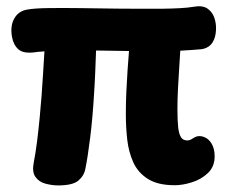

<svg xmlns="http://www.w3.org/2000/svg" viewBox="-20 -572 737 601"><path d="M527.1 7.8Q474.3 7.8 443.2 -11.8Q412.1 -31.3 397.3 -63.8Q382.6 -96.2 378.2 -135.5Q373.9 -174.8 373.9 -214Q373.9 -250.4 375.5 -285.2Q377.1 -320 379.3 -352.2Q381.6 -384.3 383.8 -412.3L280.7 -413.9Q279.4 -380.3 278.1 -346.9Q276.8 -313.6 274.6 -281.1Q270.1 -203.9 262.4 -142.2Q254.8 -80.6 247.2 -43.6Q243.1 -21.7 225.2 -6.6Q207.3 8.4 162.3 8.4Q143 8.4 122.6 3Q102.1 -2.4 90.9 -18.3Q79.8 -34.1 85.7 -63.8Q91.2 -91.4 95.9 -128.5Q100.6 -165.6 104.2 -203.6Q107.8 -241.6 110.2 -273Q112.7 -308.8 114.9 -343.2Q117.1 -377.7 119.1 -411.3Q111.1 -410.3 104.7 -410.1Q98.2 -409.9 92 -408.7Q53.9 -403.3 38 -417.2Q22.1 -431.1 17.6 -456.3Q11.4 -490.9 24.8 -514.3Q38.1 -537.8 65.8 -542.1Q87.7 -546.1 130.8 -546.7Q173.9 -547.3 229.9 -546.6Q286 -545.8 346.2 -545Q382.3 -545 417.7 -544.6Q453.1 -544.2 485.2 -544.6Q517.3 -545 542.9 -546.4Q568.6 -547.8 584.6 -550.6Q613.3 -555.9 628.8 -545.6Q644.2 -535.2 650.6 -517.2Q657 -499.2 656.2 -479.6Q655.4 -454.9 644.9 -438.6Q634.3 -422.2 611.7 -418.1Q599.9 -417.1 582.3 -415.7Q564.8 -414.3 544.3 -413.3Q542.9 -386.9 540.8 -356.6Q538.7 -326.3 537.1 -294.5Q535.4 -262.7 535.4 -228.8Q535.4 -195.3 537.7 -173.9Q540 -152.6 546.5 -142.5Q553 -132.4 565.9 -132.4Q574.1 -132.4 581.2 -137.3Q588.3 -142.2 596.6 -145.2Q609.6 -147.4 619.4 -142.8Q632.9 -138.1 642.4 -122.3Q651.9 -106.4 651.9 -82.9Q651.9 -50.2 630.8 -30.3Q609.7 -10.3 580.6 -1.3Q551.6 7.8 527.1 7.8Z"/></svg>

Font: Playpen Sans Hebrew
Style: Regular
Weight: 400
Designer: Tom Grace, Laura Meseguer, Veronika Burian, José Scaglione
Foundry: TypeTogether
Version: Version 2.000